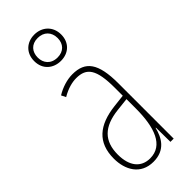

<svg xmlns="http://www.w3.org/2000/svg" viewBox="-257 -830 880 880"><g transform="rotate(-45 183.0 -389.5)"><path d="M184 -617C234 -617 270 -650 270 -702C270 -755 232 -789 182 -789C134 -789 96 -757 96 -703C96 -648 136 -617 184 -617ZM184 -639C141 -639 119 -668 119 -703C119 -740 141 -767 182 -767C222 -767 247 -741 247 -702C247 -664 223 -639 184 -639ZM177 -537C143 -537 104 -525 72 -505L83 -483C120 -505 153 -512 177 -512C244 -512 271 -475 271 -355V-304L210 -297C100 -284 38 -234 38 -129C38 -57 73 10 157 10C233 10 261 -43 273 -93H275L276 0H297V-358C297 -489 261 -537 177 -537ZM209 -274 272 -281V-220C272 -97 241 -12 157 -12C99 -12 64 -54 64 -129C64 -217 110 -263 209 -274Z"/></g></svg>

Font: Noto Sans Kannada ExtraCondensed Thin
Style: Regular
Weight: 100
Width: 2
Designer: Jelle Bosma - Monotype Design Team
Foundry: Monotype Imaging Inc.
Version: Version 2.005